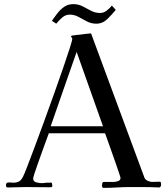

<svg xmlns="http://www.w3.org/2000/svg" viewBox="-20 -910 814 932"><path d="M480 -297Q448 -387 416 -477.5Q384 -568 352 -658Q321 -568 289 -478Q257 -388 226 -297ZM762 -15Q762 -2 753 0Q733 -1 712 -1.5Q691 -2 671 -2Q640 -2 609.5 -2Q579 -2 548 0Q532 1 515.5 1.5Q499 2 483 2Q478 2 476.5 -1.5Q475 -5 475 -9L476 -17Q476 -20 478 -23.5Q480 -27 484 -27H533Q542 -27 553.5 -31Q565 -35 565 -46Q565 -49 558 -69.5Q551 -90 541 -119.5Q531 -149 520 -179Q509 -209 501 -232.5Q493 -256 490 -263H217Q214 -254 205 -230.5Q196 -207 185.5 -177Q175 -147 164.5 -118Q154 -89 147.5 -68.5Q141 -48 141 -43Q141 -29 156 -25Q171 -21 181 -21Q191 -21 200.5 -22.5Q210 -24 220 -23Q222 -24 226 -24Q232 -24 233 -17Q234 -10 234 -6Q233 -2 229.5 -1.5Q226 -1 222 -1Q193 -1 163 -1.5Q133 -2 104 -2Q82 -2 61 -1Q40 0 18 0Q9 0 9 -10Q9 -23 18 -24Q27 -25 40 -23.5Q53 -22 67.5 -27Q82 -32 92 -53Q97 -62 112 -101Q127 -140 149 -198.5Q171 -257 195.5 -324.5Q220 -392 244 -459Q268 -526 287.5 -583Q307 -640 319 -677.5Q331 -715 331 -722Q331 -724 328 -727.5Q325 -731 325 -732Q325 -736 328 -737Q338 -739 349 -740Q360 -741 370 -742Q383 -744 396 -745.5Q409 -747 422 -748L681 -48Q685 -38 696.5 -32.5Q708 -27 718 -27Q727 -27 736.5 -27.5Q746 -28 756 -28Q760 -28 761 -23Q762 -18 762 -15ZM542 -862Q524 -840 501 -817.5Q478 -795 447 -795Q423 -795 402 -806Q381 -817 361 -828Q341 -839 319 -839Q298 -839 282 -825Q266 -811 253 -795L232 -809Q245 -828 259.5 -846.5Q274 -865 292.5 -877.5Q311 -890 336 -890Q360 -890 380.5 -879.5Q401 -869 421.5 -858Q442 -847 466 -847Q483 -847 498 -858.5Q513 -870 523 -883Z"/></svg>

Font: Kaisei HarunoUmi
Style: Regular
Weight: 400
Designer: Font-Kai, 金井和夫
Foundry: KAZUO KANAI
Version: Version 5.003